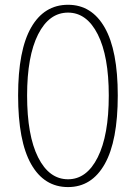

<svg xmlns="http://www.w3.org/2000/svg" viewBox="-20 -759 561 792"><path d="M260.7 12.7Q162.1 12.7 108.4 -82Q54.7 -176.8 54.7 -365.2Q54.7 -551.8 108.4 -645.5Q162.1 -739.3 260.7 -739.3Q358.4 -739.3 412.1 -645Q465.8 -550.8 465.8 -365.2Q465.8 -177.7 412.1 -82.5Q358.4 12.7 260.7 12.7ZM260.7 -19.5Q337.9 -19.5 383.3 -110.4Q428.7 -201.2 428.7 -365.2Q428.7 -527.3 383.3 -617.2Q337.9 -707 260.7 -707Q182.6 -707 137.2 -617.2Q91.8 -527.3 91.8 -365.2Q91.8 -200.2 137.2 -109.9Q182.6 -19.5 260.7 -19.5Z"/></svg>

Font: Bpmf Zihi Sans ExtraLight
Style: ExtraLight
Weight: 250
Foundry: But Ko
Version: Version 1.320